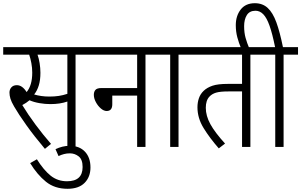

<svg xmlns="http://www.w3.org/2000/svg" viewBox="-20 -916 1878 1197"><path d="M451 -575V0H400V-283Q355 -267 294 -267Q261 -267 226 -273Q191 -279 164 -291Q144 -274 119 -261Q154 -203 201.5 -139Q249 -75 298 -19L260 12Q194 -66 144.5 -135.5Q95 -205 68 -252Q51 -281 45 -301Q39 -321 39 -339Q39 -358 51 -371.5Q63 -385 85 -385Q119 -385 146 -342Q181 -384 181 -463Q181 -493 175.5 -522.5Q170 -552 162 -575H0V-622H542V-575ZM288 -314Q320 -314 346.5 -318Q373 -322 400 -331V-575H214Q222 -553 227 -522.5Q232 -492 232 -462Q232 -417 222 -384Q212 -351 193 -327Q213 -321 237 -317.5Q261 -314 288 -314Z M326 14Q347 4 369 -1.5Q391 -7 415 -7Q475 -7 509.5 29.5Q544 66 544 128Q544 187 507.5 224Q471 261 401 261Q321 261 266.5 217Q212 173 168 101L210 77Q252 144 295.5 179Q339 214 398 214Q495 214 495 125Q495 78 470.5 59Q446 40 416 40Q396 40 379 44.5Q362 49 345 57Z M529 -622H977V-575H887V0H835V-320H680V-266Q680 -224 645 -224Q627 -224 608.5 -240Q590 -256 577.5 -279.5Q565 -303 565 -325Q565 -344 575 -355.5Q585 -367 612 -367H835V-575H529Z M1093 -575V0H1041V-575H964V-622H1183V-575Z M1541 -575V0H1489V-346H1404Q1353 -346 1327.5 -338.5Q1302 -331 1286 -314Q1263 -290 1263 -244Q1263 -194 1291.5 -142Q1320 -90 1383 -21L1344 9Q1287 -56 1249 -118Q1211 -180 1211 -247Q1211 -277 1220 -303.5Q1229 -330 1250 -350Q1271 -370 1304.5 -381.5Q1338 -393 1401 -393H1489V-575H1170V-622H1631V-575Z M1483 -615Q1469 -648 1459.5 -683.5Q1450 -719 1450 -759Q1450 -817 1480.5 -856.5Q1511 -896 1569 -896Q1617 -896 1649 -866.5Q1681 -837 1703 -776.5Q1725 -716 1744 -622H1838V-575H1748V0H1696V-575H1619V-622H1695Q1678 -706 1660.5 -755.5Q1643 -805 1621.5 -827Q1600 -849 1573 -849Q1536 -849 1519 -822Q1502 -795 1502 -753Q1502 -712 1511 -680Q1520 -648 1534 -615Z"/></svg>

Font: Noto Sans Devanagari UI Condensed Light
Style: Regular
Weight: 300
Width: 3
Designer: Jelle Bosma - Monotype Design Team
Foundry: Monotype Imaging Inc.
Version: Version 2.004; ttfautohint (v1.8.4.7-5d5b)